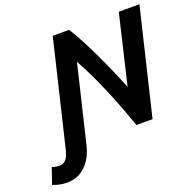

<svg xmlns="http://www.w3.org/2000/svg" viewBox="-281 -844 1186 1183"><g transform="rotate(-20 312.5 -252.5)"><path d="M-38.5 187.8Q-61.2 187.8 -84.6 183Q-108 178.2 -131.2 168.8L-95.2 64.5Q-82.5 69.2 -70.8 71.6Q-59 74 -49 74Q-21.5 74 -5.2 56Q11 38 20.2 3L187 -693H294.5Q320.5 -651.8 349.2 -597.4Q378 -543 407 -481.8Q436 -420.5 463.2 -358.2Q490.5 -296 512.8 -239L620 -693H755.5L589.2 0H483.2Q463 -59.5 438.8 -123.6Q414.5 -187.8 387.2 -252.2Q360 -316.8 331.2 -377.4Q302.5 -438 272.5 -490.5L151.8 11.5Q142.8 50.8 125.8 82.9Q108.8 115 84.9 138.5Q61 162 30.2 174.9Q-0.5 187.8 -38.5 187.8Z"/></g></svg>

Font: Ubuntu Sans
Style: Italic
Weight: 400
Italic angle: -13.5°
Designer: Dalton Maag Ltd
Foundry: Dalton Maag Ltd
Version: Version 1.006